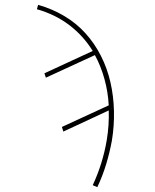

<svg xmlns="http://www.w3.org/2000/svg" viewBox="-20 -548 640 791"><path d="M381 223 362 215Q383 170 397.5 123Q412 76 420 28Q425 -2 427 -32.5Q429 -63 428 -93L241 -6L235 -25L428 -114Q425 -169 410.5 -222Q396 -275 371 -321L169 -228L163 -246L362 -338Q343 -369 318.5 -396Q294 -423 265 -445Q236 -467 202 -483.5Q168 -500 132 -510L137 -528Q194 -512 244 -482.5Q294 -453 332 -411Q370 -369 396 -317.5Q422 -266 435 -209Q448 -152 449.5 -91Q451 -30 441 31Q432 80 417.5 128Q403 176 381 223Z"/></svg>

Font: Iosevka Etoile Thin
Style: Italic
Weight: 100
Italic angle: -9°
Designer: Belleve Invis
Foundry: Belleve Invis
Version: Version 22.1.2; ttfautohint (v1.8.4)